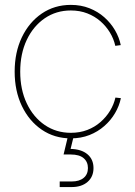

<svg xmlns="http://www.w3.org/2000/svg" viewBox="-20 -550 545 774"><path d="M265.6 7.8Q199.7 7.8 148.4 -27.1Q97.2 -62 68.1 -122.8Q39.1 -183.6 39.1 -261.2Q39.1 -338.9 68.1 -399.7Q97.2 -460.4 148.4 -495.4Q199.7 -530.3 265.6 -530.3Q306.6 -530.3 340.6 -516.8Q374.5 -503.4 400.4 -480.5Q426.3 -457.5 443.4 -428.5Q460.4 -399.4 466.8 -368.2L444.8 -365.2Q438.5 -393.6 423.1 -418.9Q407.7 -444.3 384.8 -464.4Q361.8 -484.4 331.8 -496.1Q301.8 -507.8 265.6 -507.8Q206.5 -507.8 160.4 -476.3Q114.3 -444.8 87.9 -389.2Q61.5 -333.5 61.5 -261.2Q61.5 -189 87.9 -133.3Q114.3 -77.6 160.4 -46.1Q206.5 -14.6 265.6 -14.6Q301.8 -14.6 331.8 -26.1Q361.8 -37.6 385 -57.9Q408.2 -78.1 423.6 -103.5Q439 -128.9 445.3 -156.7L467.3 -154.3Q460.9 -123 443.8 -94Q426.8 -64.9 400.6 -42Q374.5 -19 340.6 -5.6Q306.6 7.8 265.6 7.8ZM220.7 204.1V181.6H268.6Q299.8 181.6 317.1 167.2Q334.5 152.8 334.5 127.4Q334.5 102.5 317.1 87.6Q299.8 72.8 265.1 72.8H236.3L255.9 -8.8H276.9V0L264.6 50.3Q308.1 51.3 332.5 71.8Q356.9 92.3 356.9 127.4Q356.9 162.6 333 183.3Q309.1 204.1 268.6 204.1Z"/></svg>

Font: Inter 28pt Thin
Style: Regular
Weight: 250
Designer: Rasmus Andersson
Foundry: rsms
Version: Version 4.001;git-66647c0bb